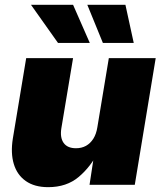

<svg xmlns="http://www.w3.org/2000/svg" viewBox="-20 -772 672 802"><path d="M181.2 9.8Q124 9.8 87.6 -15.9Q51.3 -41.5 37.6 -87.2Q23.9 -132.8 33.7 -193.8L89.4 -529.3H285.2L236.3 -236.3Q230 -197.3 245.8 -175Q261.7 -152.8 297.4 -152.8Q320.8 -152.8 339.1 -162.8Q357.4 -172.9 369.9 -192.6Q382.3 -212.4 386.7 -240.7L434.6 -529.3H630.4L543 0H354L375.5 -141.1H392.1Q359.9 -76.2 309.1 -33.2Q258.3 9.8 181.2 9.8ZM409.7 -592.8 344.7 -752H503.9L538.6 -592.8ZM222.2 -592.8 109.4 -752H285.2L355 -592.8Z"/></svg>

Font: Inter 24pt Black
Style: Italic
Weight: 900
Italic angle: -9.3988°
Designer: Rasmus Andersson
Foundry: rsms
Version: Version 4.001;git-66647c0bb